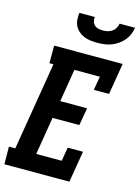

<svg xmlns="http://www.w3.org/2000/svg" viewBox="-146 -1031 803 1107"><g transform="rotate(15 255.5 -477.5)"><path d="M-6 0 -7 -105H31L118 -630H94V-735H503L472 -548H381L395 -630H243L211 -435H371L353 -330H193L156 -105H308L322 -187H413L382 0ZM329 -815Q308 -815 288 -817.5Q268 -820 250 -827.5Q232 -835 217.5 -847.5Q203 -860 194.5 -877Q186 -894 184.5 -914Q183 -934 186 -955H278Q276 -941 279.5 -928Q283 -915 292.5 -906.5Q302 -898 315 -895Q328 -892 342 -892Q356 -892 370 -895Q384 -898 396.5 -906.5Q409 -915 416.5 -928Q424 -941 426 -955H518Q515 -934 506.5 -914Q498 -894 483.5 -877Q469 -860 450.5 -847.5Q432 -835 412 -827.5Q392 -820 371 -817.5Q350 -815 329 -815Z"/></g></svg>

Font: Iosevka Curly Slab Extrabold
Style: Italic
Weight: 800
Italic angle: -9°
Monospace: yes
Designer: Belleve Invis
Foundry: Belleve Invis
Version: Version 22.1.2; ttfautohint (v1.8.4)